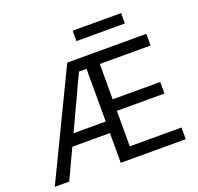

<svg xmlns="http://www.w3.org/2000/svg" viewBox="-148 -1045 1245 1207"><g transform="rotate(-20 474.5 -442.0)"><path d="M358.4 -707H887.7V-628.9H547.9V-392.6H866.2V-315.4H547.9V-78.1H893.6V0H459V-199.2H207.5L114.3 0H17.6ZM459 -276.4V-628.9H408.2L243.7 -276.4ZM783.2 -814.5H459V-883.8H783.2Z"/></g></svg>

Font: Pretendard JP
Style: Regular
Weight: 400
Designer: Base glyphs from Inter by Rasmus Andersson; Hangeul glyphs from Noto Sans CJK(Source Han Sans) by Jang Soo-young and Kan
Foundry: Kil Hyung-jin
Version: Version 1.309